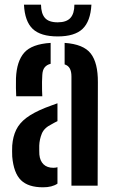

<svg xmlns="http://www.w3.org/2000/svg" viewBox="-20 -790 486 817"><path d="M32 -124Q31.5 -134.5 31.5 -147.5Q31.5 -160.5 32 -171Q35 -209 48.8 -237.5Q62.5 -266 92.2 -288.5Q122 -311 173 -331.5Q186 -336.5 198.8 -341.2Q211.5 -346 224.5 -350.5V-274.5Q218.5 -272 212.5 -268.5Q206.5 -265 200 -261.5Q168 -246 158 -221.5Q148 -197 147 -170.5Q147 -157 147 -149.8Q147 -142.5 147.5 -132.5Q150 -105.5 165.2 -90.8Q180.5 -76 207 -76Q217.5 -76 224.5 -78.5V-8.5Q201.5 7 163 7Q100 7 69 -23.5Q38 -54 32 -124ZM49 -380.5Q48 -394 47.8 -415.5Q47.5 -437 48 -457.5Q51 -529.5 83.2 -566Q115.5 -602.5 195.5 -607.5V-518.5Q179 -514.5 170 -503.2Q161 -492 160 -471Q159 -461 158.8 -441.8Q158.5 -422.5 159 -404.5Q159.5 -386.5 160 -380.5ZM284 0V-464.5Q284 -485.5 277.2 -498.2Q270.5 -511 255 -516V-607.5Q335.5 -602 366.2 -562.2Q397 -522.5 396.5 -440L395.5 0ZM225.5 -635Q153 -635 119.2 -667Q85.5 -699 82 -770H154.5Q155 -732.5 171.2 -713.8Q187.5 -695 225.5 -695Q262.5 -695 279.5 -713.5Q296.5 -732 296.5 -770H369Q365 -699 331.2 -667Q297.5 -635 225.5 -635Z"/></svg>

Font: Big Shoulders Stencil Text Thin
Style: Bold
Weight: 700
Version: Version 2.001